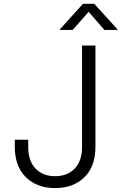

<svg xmlns="http://www.w3.org/2000/svg" viewBox="-20 -963 627 993"><path d="M265.1 9.8Q171.9 9.8 114.3 -46.1Q56.6 -102.1 56.6 -203.1V-240.2H126V-203.1Q126 -130.9 163.6 -91.3Q201.2 -51.8 265.1 -51.8Q328.6 -51.8 366.5 -91.3Q404.3 -130.9 404.3 -203.1V-727.5H473.6V-203.1Q473.6 -102.1 416.3 -46.1Q358.9 9.8 265.1 9.8ZM356 -808.1H290V-811.5L409.2 -943.4H467.3L587.4 -811.5V-808.1H520L438.5 -901.9Z"/></svg>

Font: Inter 16pt Light
Style: Regular
Weight: 300
Version: Version 4.001;git-66647c0bb